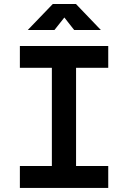

<svg xmlns="http://www.w3.org/2000/svg" viewBox="-20 -918 626 938"><path d="M77.1 0V-106.9H233.4V-586.9H77.1V-693.4H508.8V-586.9H351.6V-106.9H508.8V0ZM115.7 -771.5 237.8 -898.4H351.1L472.7 -771.5H342.3L294.4 -832.5L246.1 -771.5Z"/></svg>

Font: Cascadia Mono NF SemiBold
Style: Regular
Weight: 600
Monospace: yes
Designer: Aaron Bell
Foundry: Saja Typeworks
Version: Version 2404.023; ttfautohint (v1.8.4)